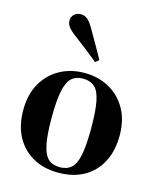

<svg xmlns="http://www.w3.org/2000/svg" viewBox="-117 -851 775 947"><g transform="rotate(15 271.0 -378.0)"><path d="M271 14Q197 14 141.5 -17Q86 -48 55.5 -105Q25 -162 25 -241Q25 -320 57.5 -377Q90 -434 145.5 -464.5Q201 -495 271 -495Q341 -495 396.5 -464.5Q452 -434 484.5 -377.5Q517 -321 517 -241Q517 -162 486.5 -104.5Q456 -47 401 -16.5Q346 14 271 14ZM271 -14Q307 -14 329.5 -33.5Q352 -53 362 -102Q372 -151 372 -239Q372 -328 362 -377.5Q352 -427 329.5 -446.5Q307 -466 271 -466Q235 -466 213 -446.5Q191 -427 180.5 -377.5Q170 -328 170 -239Q170 -151 180.5 -102Q191 -53 213 -33.5Q235 -14 271 -14ZM306 -560Q283 -579 255 -601Q227 -623 186 -654Q157 -675 144 -691Q131 -707 131 -726Q131 -746 145 -758Q159 -770 178 -770Q198 -770 213.5 -756.5Q229 -743 246 -712Q272 -666 290.5 -634.5Q309 -603 324 -575Z"/></g></svg>

Font: DeepMind Serif Text
Style: Regular
Weight: 400
Designer: Frank Grießhammer / Modifications: Colophon Foundry
Foundry: Colophon Foundry
Version: Version 5.003; ttfautohint (v1.8.2)